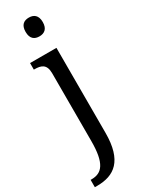

<svg xmlns="http://www.w3.org/2000/svg" viewBox="-266 -792 807 1065"><g transform="rotate(-30 137.5 -259.0)"><path d="M144 -638C174 -638 199 -653 199 -698C199 -743 174 -758 144 -758C113 -758 89 -743 89 -698C89 -653 113 -638 144 -638ZM-9 240H6C116 240 193 187 193 8V-536H24V-494H28C69 -494 102 -485 102 -426V9C102 151 64 193 -2 193H-9Z"/></g></svg>

Font: Noto Serif Ethiopic SemiCondensed
Style: Regular
Weight: 400
Width: 4
Designer: Monotype Design Team
Foundry: Monotype Imaging Inc.
Version: Version 2.102